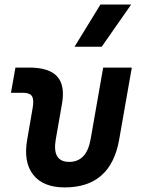

<svg xmlns="http://www.w3.org/2000/svg" viewBox="-20 -815 626 845"><path d="M265.1 9.8Q169.9 9.8 126.2 -45.9Q82.5 -101.6 99.6 -200.2L123.5 -338.4Q130.4 -376 120.8 -391.4Q111.3 -406.7 81.1 -406.7H28.3L47.9 -517.6H108.9Q196.8 -517.6 232.2 -477.8Q267.6 -438 252.4 -355.5L225.6 -202.6Q208 -102.5 284.7 -102.5Q361.3 -102.5 378.9 -202.6L434.1 -517.6H560.1L504.4 -200.2Q467.3 9.8 265.1 9.8ZM308.1 -609.4 421.9 -794.9H557.1L427.7 -609.4Z"/></svg>

Font: Cascadia Code NF SemiBold
Style: Italic
Weight: 600
Italic angle: -10°
Monospace: yes
Designer: Aaron Bell
Foundry: Saja Typeworks
Version: Version 2404.023; ttfautohint (v1.8.4)